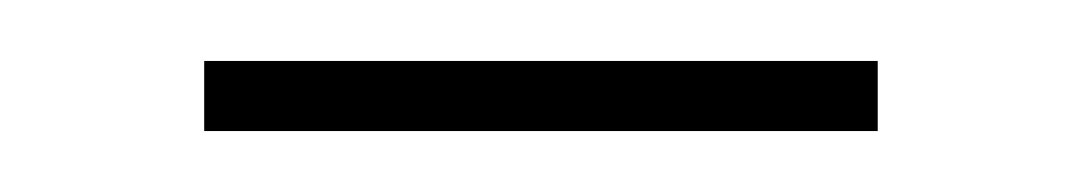

<svg xmlns="http://www.w3.org/2000/svg" viewBox="-20 -313 356 63"><path d="M47 -270V-293H268V-270Z"/></svg>

Font: Imbue 50pt
Style: Regular
Weight: 400
Designer: Tyler Finck
Foundry: Etcetera Type Company
Version: Version 1.102; ttfautohint (v1.8.3)